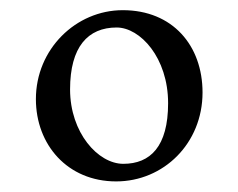

<svg xmlns="http://www.w3.org/2000/svg" viewBox="-20 -667 457 368"><path d="M202.6 -319.3C293.5 -319.3 368.2 -392.1 368.2 -489.7C368.2 -579.6 311 -647.5 215.3 -647.5C125.5 -647.5 48.8 -572.8 48.8 -477.1C48.8 -389.6 109.4 -319.3 202.6 -319.3ZM216.3 -353C168 -353 114.3 -412.6 114.3 -495.6C114.3 -577.1 148.4 -614.3 203.6 -614.3C248.5 -614.3 302.2 -556.6 302.2 -469.2C302.2 -386.2 268.1 -353 216.3 -353Z"/></svg>

Font: Trykker
Style: Regular
Weight: 400
Designer: Magnus Gaarde
Foundry: Magnus Gaarde
Version: Version 1.001